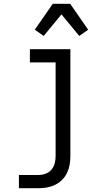

<svg xmlns="http://www.w3.org/2000/svg" viewBox="-20 -780 540 1015"><path d="M80 215V145H183Q202 145 220.5 138.5Q239 132 251.5 117.5Q264 103 269 84Q274 65 274 46V-450H138V-520H352V46Q352 69 348 91.5Q344 114 334 134.5Q324 155 308 171Q292 187 271.5 197Q251 207 228.5 211Q206 215 183 215ZM211 -590 164 -623 259 -760H351L446 -623L399 -590L305 -704Z"/></svg>

Font: Iosevka srxl
Style: Regular
Weight: 400
Monospace: yes
Designer: Belleve Invis
Foundry: Belleve Invis
Version: Version 33.0.1; ttfautohint (v1.8.3)